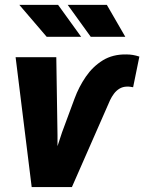

<svg xmlns="http://www.w3.org/2000/svg" viewBox="-20 -761 587 781"><path d="M232.4 -222.7 283.2 -359.9Q300.8 -407.7 329.1 -449Q357.4 -490.2 397.9 -515.4Q438.5 -540.5 493.7 -539.6Q507.8 -539.6 520.8 -537.4Q533.7 -535.2 546.9 -530.8L521.5 -406.2Q515.1 -407.2 508.5 -408.2Q502 -409.2 495.6 -408.7Q479 -408.2 466.1 -400.4Q453.1 -392.6 443.6 -379.9Q434.1 -367.2 427.7 -353.5L272.5 0H159.2ZM209 -528.3 213.9 -210.9V0H108.9L43.5 -528.3ZM310.1 -611.3 216.3 -741.2H58.6L169.9 -611.3ZM489.7 -611.3 414.6 -741.2H255.4L349.1 -611.3Z"/></svg>

Font: Roboto Black
Style: Italic
Weight: 900
Italic angle: -12°
Designer: Christian Robertson
Foundry: Google
Version: Version 3.0; 2020